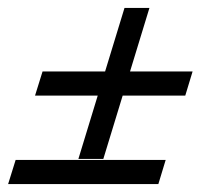

<svg xmlns="http://www.w3.org/2000/svg" viewBox="-20 -465 556 485"><path d="M294.5 -445H357.5L241 -63.5H178ZM87.5 -284.5H466.5L448 -223.5H68.5ZM19.5 -61H398.5L380 0H0.5Z"/></svg>

Font: Newsreader 16pt 16pt SemiBold
Style: Italic
Weight: 600
Italic angle: -17°
Version: Version 1.003